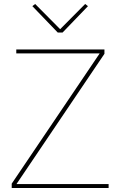

<svg xmlns="http://www.w3.org/2000/svg" viewBox="-20 -947 595 967"><path d="M527 0H39V-22L482 -678H62V-698H506V-676L63 -20H527ZM271 -783 143 -916 157 -927 283 -800 409 -927 423 -916 295 -783Z"/></svg>

Font: IBM Plex Sans Arabic Thin
Style: Regular
Weight: 100
Designer: Mike Abbink, Paul van der Laan, Pieter van Rosmalen, Wael Morcos, Khajak Apelian
Foundry: Bold Monday
Version: Version 1.101